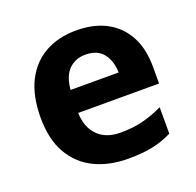

<svg xmlns="http://www.w3.org/2000/svg" viewBox="-105 -666 800 785"><g transform="rotate(-20 295.5 -273.0)"><path d="M303 -556Q379 -556 433.5 -527Q488 -498 518 -443Q548 -388 548 -308V-236H196Q198 -173 233.5 -137Q269 -101 332 -101Q385 -101 428 -111.5Q471 -122 517 -144V-29Q477 -9 432.5 0.5Q388 10 325 10Q243 10 180 -20.5Q117 -51 81 -113Q45 -175 45 -269Q45 -365 77.5 -428.5Q110 -492 168 -524Q226 -556 303 -556ZM304 -450Q261 -450 232.5 -422Q204 -394 199 -335H408Q407 -385 382 -417.5Q357 -450 304 -450Z"/></g></svg>

Font: Noto Sans Lisu
Style: Regular
Weight: 400
Designer: Monotype Design Team. David Williams.
Foundry: Monotype Imaging Inc.
Version: Version 2.102